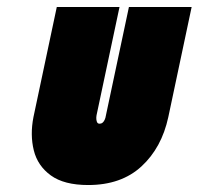

<svg xmlns="http://www.w3.org/2000/svg" viewBox="-20 -521 570 551"><path d="M463 -185 530 -501H350L284 -190Q283 -183 280.5 -177.5Q278 -172 274.5 -169Q271 -166 266 -166Q261 -166 259 -169.5Q257 -173 256.5 -178.5Q256 -184 257 -190L323 -501H143L76 -185Q66 -134 77 -89.5Q88 -45 126 -17.5Q164 10 233 10Q328 10 386 -43.5Q444 -97 463 -185Z"/></svg>

Font: Advent Pro Black
Style: Italic
Weight: 900
Italic angle: -12°
Version: Version 3.000